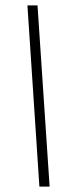

<svg xmlns="http://www.w3.org/2000/svg" viewBox="-20 -694 282 714"><path d="M126.5 0H164.5L119.5 -674H82Z"/></svg>

Font: Anybody UltraCondensed Thin ExtraLight
Style: Italic
Weight: 250
Italic angle: -10°
Version: Version 1.111